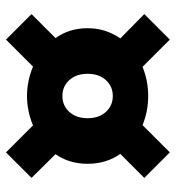

<svg xmlns="http://www.w3.org/2000/svg" viewBox="7 -649 586 640"><g transform="rotate(-90 300.0 -329.0)"><path d="M112 -56 27 -141 107 -221Q74 -268 74 -330Q74 -391 106 -437L27 -517L112 -602L202 -512Q250 -532 300 -532Q350 -532 398 -512L488 -602L573 -517L493 -437Q526 -391 526 -330Q526 -270 492 -221L573 -141L488 -56L397 -147Q352 -128 300 -128Q248 -128 203 -147ZM247 -269Q268 -246 300 -246Q332 -246 353 -269Q374 -292 374 -330Q374 -368 353 -391Q332 -414 300 -414Q268 -414 247 -391Q226 -368 226 -330Q226 -292 247 -269Z"/></g></svg>

Font: TypoPRO Source Code Pro
Style: Regular
Weight: 900
Monospace: yes
Designer: Paul D. Hunt, Teo Tuominen
Foundry: Adobe Systems Incorporated
Version: Version 2.010;PS 1.0;hotconv 1.0.84;makeotf.lib2.5.63406